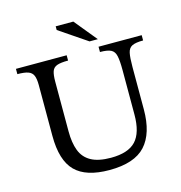

<svg xmlns="http://www.w3.org/2000/svg" viewBox="-120 -934 992 1053"><g transform="rotate(-15 376.0 -407.0)"><path d="M373 12Q240 12 179 -49.5Q118 -111 118 -250V-539Q118 -574 110 -593Q102 -612 81 -619.5Q60 -627 20 -627V-657H308V-627Q266 -627 245 -619.5Q224 -612 217 -592Q210 -572 210 -534V-251Q210 -186 227 -141.5Q244 -97 285.5 -74Q327 -51 398 -51Q496 -51 539.5 -97.5Q583 -144 583 -247V-499Q583 -552 577 -579.5Q571 -607 551 -617Q531 -627 489 -627V-657H734V-627Q691 -627 671 -617Q651 -607 645.5 -580.5Q640 -554 640 -502V-261Q640 -125 577.5 -56.5Q515 12 373 12ZM496 -698H449L291 -805V-826H391Z"/></g></svg>

Font: STIX Two Text
Style: Regular
Weight: 400
Designer: Ross Mills, John Hudson & Paul Hanslow, Tiro Typeworks Ltd; with prior portions MicroPress Inc., and Coen Hoffman.
Foundry: Tiro Typeworks Ltd
Version: Version 2.13 b171